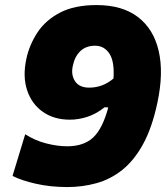

<svg xmlns="http://www.w3.org/2000/svg" viewBox="-20 -724 662 758"><path d="M245.5 14.5Q179.5 14.5 122 1.5Q64.5 -11.5 29.5 -29.5L79.5 -194Q118.5 -169 162.5 -157.8Q206.5 -146.5 245.5 -146.5Q310.5 -146.5 347.8 -181.2Q385 -216 407.5 -300L393 -300.5Q360.5 -274.5 325.5 -263Q290.5 -251.5 256 -251.5Q193.5 -251.5 149.5 -282.2Q105.5 -313 87.2 -367.2Q69 -421.5 84 -491.5Q96 -547.5 128 -596Q160 -644.5 217 -674.2Q274 -704 361.5 -704Q462.5 -704 524.5 -656.8Q586.5 -609.5 606.5 -523Q626.5 -436.5 601.5 -319Q580.5 -220 545 -155.2Q509.5 -90.5 462.8 -53.2Q416 -16 360.8 -0.8Q305.5 14.5 245.5 14.5ZM267.5 -464Q259.5 -429 276.2 -403.5Q293 -378 332 -378Q385.5 -378 428 -414Q432.5 -481 412 -512.2Q391.5 -543.5 355.5 -543.5Q319 -543.5 296.8 -521.8Q274.5 -500 267.5 -464Z"/></svg>

Font: Commissioner ExtraBold
Style: Italic
Weight: 800
Italic angle: -12°
Designer: Kostas Bartsokas
Foundry: Kostas Bartsokas
Version: Version 1.000; ttfautohint (v1.8.3)